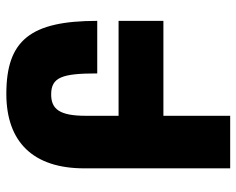

<svg xmlns="http://www.w3.org/2000/svg" viewBox="-92 -672 764 621"><g transform="rotate(-90 290.5 -362.0)"><path d="M56 0H226V-216H533V-361H226V-467C226 -551 247 -579 295 -579C351 -579 363 -543 363 -430H533C533 -645 471 -724 297 -724C141 -724 56 -637 56 -472Z"/></g></svg>

Font: Noto Sans Armenian ExtraCondensed Black
Style: Regular
Weight: 900
Width: 2
Designer: Monotype Design Team
Foundry: Monotype Imaging Inc.
Version: Version 2.008